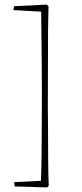

<svg xmlns="http://www.w3.org/2000/svg" viewBox="-20 -695 358 839"><path d="M186 124Q176 124 149 123Q122 122 92 121Q62 120 45 120Q42 114 42 101L159 95Q160 70 161 30Q162 -10 162 -57Q162 -104 162.5 -151Q163 -198 163 -237Q163 -267 163 -311Q163 -355 162.5 -404.5Q162 -454 161.5 -501.5Q161 -549 160.5 -586.5Q160 -624 160 -644L39 -651Q39 -659 42 -668Q72 -669 111 -671Q150 -673 184 -675L192 -668L190 -565L189 -228Q190 -178 190 -116Q190 -54 190.5 7.5Q191 69 193 117Z"/></svg>

Font: Labrada ExtraLight
Style: Regular
Weight: 200
Designer: Mercedes Jáuregui
Foundry: Omnibus-Type Team
Version: Version 1.000; ttfautohint (v1.8.4.7-5d5b)